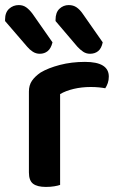

<svg xmlns="http://www.w3.org/2000/svg" viewBox="-50 -731 466 757"><path d="M187 -360V-2Q179 1 164 3.5Q149 6 131 6Q97 6 80.5 -6.5Q64 -19 64 -51V-370Q64 -395 76 -412.5Q88 -430 110 -445Q140 -463 186 -475Q232 -487 285 -487Q379 -487 379 -429Q379 -415 375 -403.5Q371 -392 365 -383Q355 -385 340 -386.5Q325 -388 308 -388Q272 -388 240.5 -380.5Q209 -373 187 -360ZM57 -547 -30 -648V-654Q-30 -682 -14 -696.5Q2 -711 24 -711Q41 -711 53.5 -702Q66 -693 78 -677L157 -564Q151 -540 138 -529.5Q125 -519 107 -519Q92 -519 79.5 -527Q67 -535 57 -547ZM255 -547 169 -648V-653Q169 -682 184.5 -696.5Q200 -711 221 -711Q239 -711 252 -702Q265 -693 276 -677L355 -564Q350 -540 337 -529.5Q324 -519 305 -519Q290 -519 278 -527Q266 -535 255 -547Z"/></svg>

Font: Baloo Bhaijaan 2 SemiBold
Style: Regular
Weight: 600
Designer: Sanskriti Dholi, Noopur Datye and Ek Type
Foundry: Ek Type
Version: Version 1.700